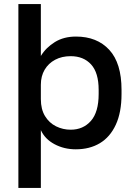

<svg xmlns="http://www.w3.org/2000/svg" viewBox="-20 -720 655 940"><path d="M70 200V-700H180V-446Q205 -487 248.5 -514Q292 -541 352 -541Q455 -541 515 -476Q575 -411 575 -280V-260Q575 -170 547 -109.5Q519 -49 469 -19Q419 11 351 11Q294 11 247 -14Q200 -39 180 -83V200ZM326 -85Q387 -85 425 -128Q463 -171 463 -260V-280Q463 -364 426 -404.5Q389 -445 326 -445Q283 -445 250 -427.5Q217 -410 198.5 -378.5Q180 -347 180 -305V-235Q180 -185 200.5 -151.5Q221 -118 254.5 -101.5Q288 -85 326 -85Z"/></svg>

Font: Golos Text Medium
Style: Regular
Weight: 500
Designer: A.Korolkova, Vitaly Kuzmin
Foundry: ParaType Ltd
Version: Version 2.004